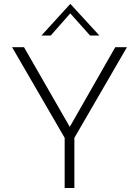

<svg xmlns="http://www.w3.org/2000/svg" viewBox="-20 -948 701 968"><path d="M306 -253 41 -710H101L340 -294L323 -293L561 -710H620L355 -253V0H306ZM434 -769 325 -891 346 -894 236 -769H189L334 -928H335L481 -769Z"/></svg>

Font: Josefin Sans Thin Light
Style: Regular
Weight: 300
Version: Version 2.000